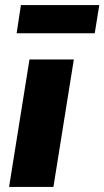

<svg xmlns="http://www.w3.org/2000/svg" viewBox="-20 -742 414 762"><path d="M16 0 97 -506H273L192 0ZM46 -610 63 -722H374L356 -610Z"/></svg>

Font: Nunito Sans 7pt Condensed Black
Style: Italic
Weight: 900
Width: 3
Italic angle: -9°
Designer: Vernon Adams
Foundry: Vernon Adams
Version: Version 3.101;gftools[0.9.27]